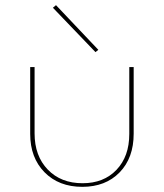

<svg xmlns="http://www.w3.org/2000/svg" viewBox="-20 -719 635 744"><path d="M185 -689 197 -699 361 -526 350 -517ZM97 -200V-459H114V-202Q114 -115 165 -62Q216 -9 300 -9Q382 -9 431.5 -61Q481 -113 481 -200V-459H498V-201Q498 -107 443.5 -51Q389 5 299 5Q208 5 152.5 -51.5Q97 -108 97 -200Z"/></svg>

Font: Ysabeau SC Thin
Style: Regular
Weight: 200
Designer: Christian Thalmann (Catharsis Fonts)
Version: Version 0.003